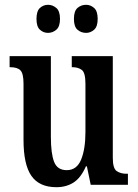

<svg xmlns="http://www.w3.org/2000/svg" viewBox="-20 -770 574 800"><path d="M215 10Q144 10 111 -37Q78 -84 78 -187V-421Q78 -464 65 -477Q52 -490 23 -490H20V-536H192V-200Q192 -130 205.5 -95.5Q219 -61 258 -61Q300 -61 318 -105Q336 -149 336 -220V-421Q336 -467 321 -478.5Q306 -490 282 -490H279V-536H450V-112Q450 -68 466.5 -57Q483 -46 507 -46H513V0H358L342 -77H338Q317 -29 286.5 -9.5Q256 10 215 10ZM339 -633Q318 -633 303 -646Q288 -659 288 -691Q288 -724 303 -737Q318 -750 339 -750Q357 -750 372 -737Q387 -724 387 -691Q387 -659 372 -646Q357 -633 339 -633ZM180 -633Q161 -633 146.5 -646Q132 -659 132 -691Q132 -724 146.5 -737Q161 -750 180 -750Q199 -750 214.5 -737Q230 -724 230 -691Q230 -659 214.5 -646Q199 -633 180 -633Z"/></svg>

Font: Noto Serif Devanagari ExtraCondensed SemiBold
Style: Regular
Weight: 600
Width: 2
Designer: Universal Thirst, Indian Type Foundry and the Monotype Design Team
Foundry: Monotype Imaging Inc.
Version: Version 2.004; ttfautohint (v1.8.4.7-5d5b)